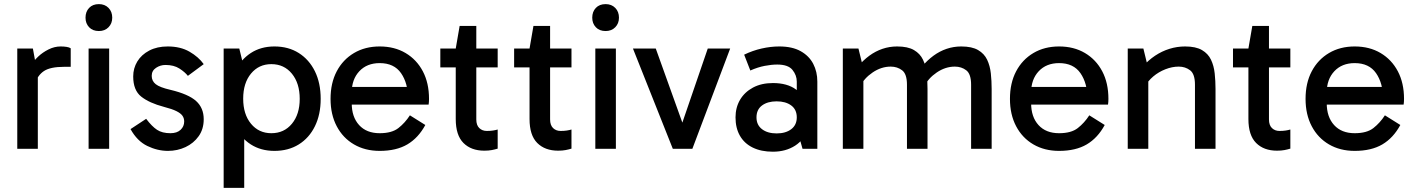

<svg xmlns="http://www.w3.org/2000/svg" viewBox="-20 -724 6880 934"><path d="M140 -488 164 -356V0H64V-488ZM149 -315 125 -326V-399L134 -410Q144 -428 165.5 -448.5Q187 -469 216 -483.5Q245 -498 275 -498Q290 -498 303.5 -496Q317 -494 324 -489V-399H293Q225 -399 194 -378.5Q163 -358 149 -315Z M511 0H411V-488H511ZM396 -638Q396 -667 413.5 -685.5Q431 -704 461 -704Q490 -704 508 -685.5Q526 -667 526 -638Q526 -610 508 -591.5Q490 -573 461 -573Q431 -573 413.5 -591.5Q396 -610 396 -638Z M797 10Q746 10 696.5 -14Q647 -38 615 -96L691 -146Q719 -109 744 -92.5Q769 -76 809 -76Q841 -76 858.5 -92.5Q876 -109 876 -133Q876 -149 867.5 -161Q859 -173 838 -183.5Q817 -194 778 -204Q706 -223 667 -254Q628 -285 628 -352Q628 -392 648 -425Q668 -458 706 -478Q744 -498 796 -498Q858 -498 902 -472.5Q946 -447 971 -412L894 -355Q880 -373 853 -390.5Q826 -408 785 -408Q760 -408 739 -394Q718 -380 718 -355Q718 -330 737.5 -314.5Q757 -299 809 -287Q897 -266 934 -232.5Q971 -199 971 -144Q971 -96 946.5 -61.5Q922 -27 882.5 -8.5Q843 10 797 10Z M1315 10Q1249 10 1200 -21.5Q1151 -53 1123.5 -110Q1096 -167 1096 -243Q1096 -320 1123.5 -377Q1151 -434 1200 -466Q1249 -498 1315 -498Q1383 -498 1433.5 -466Q1484 -434 1512 -377Q1540 -320 1540 -243Q1540 -167 1512 -110Q1484 -53 1433.5 -21.5Q1383 10 1315 10ZM1068 190V-488H1144L1168 -390H1158V-112H1168V190ZM1300 -76Q1362 -76 1400 -122Q1438 -168 1438 -243Q1438 -319 1400 -365.5Q1362 -412 1300 -412Q1239 -412 1201 -366Q1163 -320 1163 -244Q1163 -168 1201 -122Q1239 -76 1300 -76Z M1827 10Q1756 10 1702 -21.5Q1648 -53 1618 -110Q1588 -167 1588 -243Q1588 -320 1618 -377Q1648 -434 1702 -466Q1756 -498 1827 -498Q1899 -498 1953 -466Q2007 -434 2037 -377Q2067 -320 2067 -243Q2067 -236 2066.5 -228.5Q2066 -221 2065 -215H1683V-301H1993L1965 -243Q1965 -319 1931 -368Q1897 -417 1827 -417Q1765 -417 1728 -377.5Q1691 -338 1691 -274V-222Q1691 -155 1727 -115.5Q1763 -76 1827 -76Q1886 -76 1918 -101Q1950 -126 1974 -163L2049 -116Q2015 -53 1961.5 -21.5Q1908 10 1827 10Z M2336 9Q2272 9 2234.5 -28.5Q2197 -66 2197 -145V-482V-488L2216 -598H2297V-143Q2297 -115 2311.5 -101Q2326 -87 2348 -87Q2365 -87 2378 -89Q2391 -91 2401 -94V-1Q2388 3 2372.5 6Q2357 9 2336 9ZM2122 -396V-488H2401V-396Z M2695 9Q2631 9 2593.5 -28.5Q2556 -66 2556 -145V-482V-488L2575 -598H2656V-143Q2656 -115 2670.5 -101Q2685 -87 2707 -87Q2724 -87 2737 -89Q2750 -91 2760 -94V-1Q2747 3 2731.5 6Q2716 9 2695 9ZM2481 -396V-488H2760V-396Z M2976 0H2876V-488H2976ZM2861 -638Q2861 -667 2878.5 -685.5Q2896 -704 2926 -704Q2955 -704 2973 -685.5Q2991 -667 2991 -638Q2991 -610 2973 -591.5Q2955 -573 2926 -573Q2896 -573 2878.5 -591.5Q2861 -610 2861 -638Z M3532 -488 3348 0H3253L3059 -488H3170L3306 -109H3293L3423 -488Z M3740 14Q3683 14 3642 -6Q3601 -26 3579.5 -63.5Q3558 -101 3558 -153Q3558 -201 3580 -238.5Q3602 -276 3643 -298Q3684 -320 3740 -320Q3810 -320 3852.5 -288.5Q3895 -257 3912 -202H3856V-327Q3856 -358 3835 -384Q3814 -410 3761 -410Q3733 -410 3699.5 -403.5Q3666 -397 3630 -381L3600 -458Q3641 -478 3685 -488Q3729 -498 3771 -498Q3834 -498 3875 -475Q3916 -452 3936 -413.5Q3956 -375 3956 -327V0H3884L3859 -89L3912 -104Q3894 -45 3848 -15.5Q3802 14 3740 14ZM3758 -75Q3802 -75 3829 -95.5Q3856 -116 3856 -153Q3856 -191 3829 -211Q3802 -231 3758 -231Q3714 -231 3687 -211Q3660 -191 3660 -153Q3660 -116 3687 -95.5Q3714 -75 3758 -75Z M4080 0V-488H4156L4177 -402L4152 -399Q4179 -431 4209 -453Q4239 -475 4273 -486.5Q4307 -498 4344 -498Q4396 -498 4426 -480.5Q4456 -463 4470 -433.5Q4484 -404 4488 -367Q4492 -330 4492 -291V0H4392V-312Q4392 -364 4368.5 -382Q4345 -400 4313 -400Q4267 -400 4225 -371.5Q4183 -343 4164 -303V-359H4180V0ZM4704 0V-312Q4704 -364 4680.5 -382Q4657 -400 4625 -400Q4579 -400 4537 -371.5Q4495 -343 4476 -303L4464 -399Q4491 -431 4521 -453Q4551 -475 4585 -486.5Q4619 -498 4656 -498Q4708 -498 4738 -480.5Q4768 -463 4782 -433.5Q4796 -404 4800 -367Q4804 -330 4804 -291V0Z M5132 10Q5061 10 5007 -21.5Q4953 -53 4923 -110Q4893 -167 4893 -243Q4893 -320 4923 -377Q4953 -434 5007 -466Q5061 -498 5132 -498Q5204 -498 5258 -466Q5312 -434 5342 -377Q5372 -320 5372 -243Q5372 -236 5371.5 -228.5Q5371 -221 5370 -215H4988V-301H5298L5270 -243Q5270 -319 5236 -368Q5202 -417 5132 -417Q5070 -417 5033 -377.5Q4996 -338 4996 -274V-222Q4996 -155 5032 -115.5Q5068 -76 5132 -76Q5191 -76 5223 -101Q5255 -126 5279 -163L5354 -116Q5320 -53 5266.5 -21.5Q5213 10 5132 10Z M5745 -498Q5797 -498 5827 -480.5Q5857 -463 5871 -433.5Q5885 -404 5889 -367Q5893 -330 5893 -291V0H5793V-312Q5793 -364 5769.5 -382Q5746 -400 5714 -400Q5682 -400 5649 -387Q5616 -374 5590 -352Q5564 -330 5550 -303V-359H5566V0H5466V-488H5542L5563 -402L5538 -399Q5566 -431 5599 -453Q5632 -475 5669 -486.5Q5706 -498 5745 -498Z M6192 9Q6128 9 6090.5 -28.5Q6053 -66 6053 -145V-482V-488L6072 -598H6153V-143Q6153 -115 6167.5 -101Q6182 -87 6204 -87Q6221 -87 6234 -89Q6247 -91 6257 -94V-1Q6244 3 6228.5 6Q6213 9 6192 9ZM5978 -396V-488H6257V-396Z M6570 10Q6499 10 6445 -21.5Q6391 -53 6361 -110Q6331 -167 6331 -243Q6331 -320 6361 -377Q6391 -434 6445 -466Q6499 -498 6570 -498Q6642 -498 6696 -466Q6750 -434 6780 -377Q6810 -320 6810 -243Q6810 -236 6809.5 -228.5Q6809 -221 6808 -215H6426V-301H6736L6708 -243Q6708 -319 6674 -368Q6640 -417 6570 -417Q6508 -417 6471 -377.5Q6434 -338 6434 -274V-222Q6434 -155 6470 -115.5Q6506 -76 6570 -76Q6629 -76 6661 -101Q6693 -126 6717 -163L6792 -116Q6758 -53 6704.5 -21.5Q6651 10 6570 10Z"/></svg>

Font: Gabarito
Style: Regular
Weight: 400
Designer: Leandro Assis / Alvaro Franca / Felipe Casaprima
Foundry: Naipe Foundry
Version: Version 1.000